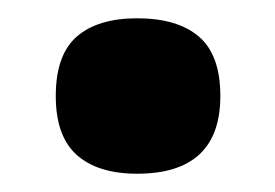

<svg xmlns="http://www.w3.org/2000/svg" viewBox="-20 -183 301 210"><path d="M130 7Q87 7 64 -13.5Q41 -34 41 -78Q41 -123 64 -143Q87 -163 130 -163Q174 -163 197.5 -143Q221 -123 221 -78Q221 7 130 7Z"/></svg>

Font: Encode Sans Narrow
Style: Bold
Weight: 700
Designer: Pablo Impallari, Andres Torresi
Foundry: Pablo Impallari, Andres Torresi
Version: Version 1.000; ttfautohint (v1.00) -l 8 -r 50 -G 200 -x 14 -